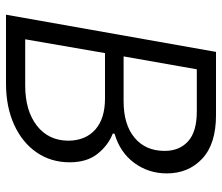

<svg xmlns="http://www.w3.org/2000/svg" viewBox="-70 -670 740 640"><g transform="rotate(90 300.0 -350.0)"><path d="M29 0 153 -700H364Q460 -700 509 -654Q558 -608 558 -536Q558 -475 523 -427.5Q488 -380 426 -362L425 -356Q464 -341 492.5 -305.5Q521 -270 521 -212Q521 -150 488 -102Q455 -54 395.5 -27Q336 0 258 0ZM168 -392H318Q395 -392 439 -428.5Q483 -465 483 -529Q483 -578 451 -607Q419 -636 352 -636H211ZM111 -64H265Q349 -64 399 -103Q449 -142 449 -209Q448 -266 411.5 -298Q375 -330 308 -330H157Z"/></g></svg>

Font: DM Mono Light
Style: Italic
Weight: 300
Italic angle: -10°
Designer: Colophon Foundry
Foundry: Colophon Foundry
Version: Version 1.000; ttfautohint (v1.8.2.53-6de2)